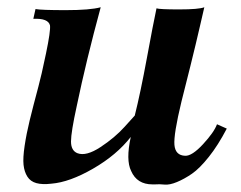

<svg xmlns="http://www.w3.org/2000/svg" viewBox="-20 -494 664 530"><path d="M606 -139Q582 -93 556.5 -61Q531 -29 510 -14.5Q489 0 468.5 8.5Q448 17 434 15.5Q420 14 408 15Q403 15 401 15Q358 15 342 -22Q327 -52 341 -116Q302 -66 237 -28.5Q172 9 122 13Q97 16 80.5 11.5Q64 7 55.5 -6.5Q47 -20 45 -39Q43 -58 48 -91.5Q53 -125 62 -162Q71 -199 86 -255Q94 -284 107 -346.5Q120 -409 118 -424Q113 -444 72 -442L78 -469Q94 -466 161.5 -466Q229 -466 258 -474Q218 -327 192 -202Q176 -129 176 -103.5Q176 -78 194 -71Q218 -62 257.5 -88Q297 -114 324 -144L352 -175Q368 -239 385.5 -334Q403 -429 412 -471Q420 -468 474.5 -468Q529 -468 544 -474Q543 -470 532 -422Q521 -374 505.5 -311.5Q490 -249 481 -214Q459 -123 461.5 -94Q464 -65 491 -64Q510 -63 540.5 -96Q571 -129 579 -151Z"/></svg>

Font: GFS Artemisia
Style: Bold Italic
Weight: 700
Italic angle: -12°
Designer: Designed by Takis Katsoulidis and George D. Matthiopoulos.
Foundry: Designed by Takis Katsoulidis and George D. Matthiopoulos.
Version: Version 1.0